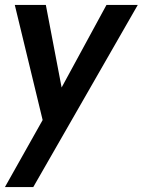

<svg xmlns="http://www.w3.org/2000/svg" viewBox="-25 -517 579 779"><path d="M534 -497 110 242H-5L148 -30L35 -497H161L225 -162L407 -497Z"/></svg>

Font: Cabin
Style: SemiBold Italic
Weight: 600
Designer: Pablo Impallari
Foundry: Pablo Impallari. www.impallari.com Igino Marini. www.ikern.com
Version: Version 1.005